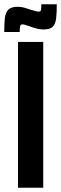

<svg xmlns="http://www.w3.org/2000/svg" viewBox="-52 -886 288 906"><path d="M33 0V-688H152V0ZM-32 -735Q-32 -775 -29 -801Q-26 -827 -12.5 -840.5Q1 -854 31 -854Q48 -854 62 -850Q76 -846 90 -841Q101 -838 113 -834.5Q125 -831 131 -831Q140 -831 141.5 -839.5Q143 -848 143 -866H216Q216 -826 213 -800Q210 -774 197.5 -760.5Q185 -747 154 -747Q138 -747 124 -750.5Q110 -754 96 -759Q86 -762 73.5 -766.5Q61 -771 53 -771Q45 -771 43 -762Q41 -753 41 -735Z"/></svg>

Font: Saira UltraCondensed ExtraBold
Style: Regular
Weight: 800
Width: 1
Designer: Hector Gatti with collaboration of the Omnibus-Type team
Foundry: Omnibus-Type
Version: Version 1.101